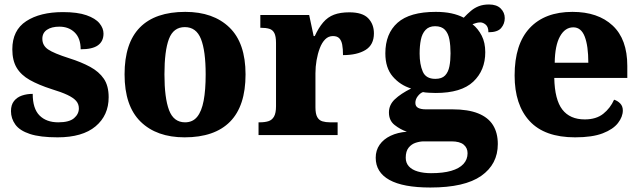

<svg xmlns="http://www.w3.org/2000/svg" viewBox="-20 -603 2859 857"><path d="M237 10Q159 10 113.5 -5Q68 -20 48.5 -47Q29 -74 29 -107Q29 -135 42.5 -152Q56 -169 78 -176.5Q100 -184 126 -184Q126 -118 156.5 -87.5Q187 -57 240 -57Q289 -57 310.5 -75.5Q332 -94 332 -119Q332 -139 319.5 -153Q307 -167 280.5 -179.5Q254 -192 211 -205Q152 -224 113 -246Q74 -268 54.5 -300.5Q35 -333 35 -383Q35 -468 97 -508.5Q159 -549 261 -549Q326 -549 366 -535Q406 -521 424 -499Q442 -477 442 -453Q442 -419 417.5 -401Q393 -383 340 -383Q340 -432 313.5 -458Q287 -484 245 -484Q210 -484 189.5 -470Q169 -456 169 -430Q169 -400 194.5 -382.5Q220 -365 289 -343Q343 -326 382.5 -304.5Q422 -283 443.5 -251.5Q465 -220 465 -169Q465 -88 406.5 -39Q348 10 237 10Z M804 10Q679 10 607.5 -60Q536 -130 536 -271Q536 -411 604.5 -480.5Q673 -550 807 -550Q932 -550 1004 -480.5Q1076 -411 1076 -271Q1076 -130 1007 -60Q938 10 804 10ZM806 -57Q840 -57 860 -81.5Q880 -106 889 -153.5Q898 -201 898 -271Q898 -376 877 -429Q856 -482 805 -482Q754 -482 734 -429Q714 -376 714 -271Q714 -166 734.5 -111.5Q755 -57 806 -57Z M1134 0V-57H1139Q1162 -57 1178 -62Q1194 -67 1203 -82.5Q1212 -98 1212 -129V-411Q1212 -441 1204.5 -455.5Q1197 -470 1182 -474.5Q1167 -479 1145 -479H1142V-536H1360L1380 -442H1385Q1402 -479 1422.5 -503Q1443 -527 1471 -537.5Q1499 -548 1539 -548Q1598 -548 1623.5 -521.5Q1649 -495 1649 -454Q1649 -403 1611.5 -380Q1574 -357 1511 -357Q1511 -385 1507.5 -403.5Q1504 -422 1494.5 -432Q1485 -442 1466 -442Q1446 -442 1431.5 -427.5Q1417 -413 1407.5 -388Q1398 -363 1393 -334Q1388 -305 1388 -276V-124Q1388 -95 1396 -80.5Q1404 -66 1419 -61.5Q1434 -57 1453 -57H1487V0Z M1901 234Q1779 234 1718 200Q1657 166 1657 101Q1657 68 1674.5 43Q1692 18 1723.5 3Q1755 -12 1796 -15Q1767 -25 1741.5 -45Q1716 -65 1716 -101Q1716 -135 1742.5 -160Q1769 -185 1815 -208Q1766 -223 1733 -261.5Q1700 -300 1700 -365Q1700 -453 1754.5 -501.5Q1809 -550 1925 -550Q1964 -550 1994.5 -543.5Q2025 -537 2050 -524Q2066 -541 2082 -554.5Q2098 -568 2117.5 -575.5Q2137 -583 2163 -583Q2197 -583 2215 -565Q2233 -547 2233 -522Q2233 -497 2217 -478Q2201 -459 2160 -459Q2160 -483 2148 -493Q2136 -503 2124 -503Q2113 -503 2104.5 -500Q2096 -497 2089 -495Q2114 -475 2130 -444Q2146 -413 2146 -370Q2146 -289 2092.5 -238.5Q2039 -188 1925 -188Q1914 -188 1895 -189Q1876 -190 1868 -192Q1856 -188 1845 -174Q1834 -160 1834 -144Q1834 -128 1846.5 -121.5Q1859 -115 1880 -115H1999Q2069 -115 2114 -97Q2159 -79 2180.5 -44.5Q2202 -10 2202 40Q2202 130 2128 182Q2054 234 1901 234ZM1904 170Q1958 170 1994 159.5Q2030 149 2048.5 129Q2067 109 2067 81Q2067 57 2049.5 42.5Q2032 28 1995 28H1872Q1855 28 1836 34Q1817 40 1804 56Q1791 72 1791 101Q1791 124 1805 139.5Q1819 155 1845 162.5Q1871 170 1904 170ZM1923 -251Q1952 -251 1966.5 -266Q1981 -281 1986 -307Q1991 -333 1991 -365Q1991 -399 1986 -426.5Q1981 -454 1966 -470Q1951 -486 1922 -486Q1895 -486 1879.5 -469.5Q1864 -453 1858.5 -425.5Q1853 -398 1853 -364Q1853 -316 1867 -283.5Q1881 -251 1923 -251Z M2547 10Q2411 10 2344 -62.5Q2277 -135 2277 -266Q2277 -406 2344.5 -478Q2412 -550 2535 -550Q2649 -550 2714.5 -489Q2780 -428 2780 -309V-255H2454Q2456 -158 2490 -114Q2524 -70 2590 -70Q2641 -70 2672.5 -95Q2704 -120 2721 -158Q2737 -153 2748.5 -141Q2760 -129 2760 -110Q2760 -82 2738.5 -54Q2717 -26 2670.5 -8Q2624 10 2547 10ZM2606 -323Q2606 -398 2590 -439.5Q2574 -481 2539 -481Q2502 -481 2479.5 -440.5Q2457 -400 2456 -323Z"/></svg>

Font: Noto Serif Khmer ExtraBold
Style: Regular
Weight: 800
Version: Version 2.003